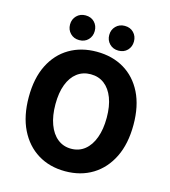

<svg xmlns="http://www.w3.org/2000/svg" viewBox="-123 -938 930 1049"><g transform="rotate(15 342.0 -414.0)"><path d="M342 12Q254.2 12 187.6 -28.9Q120.9 -69.9 83.5 -146.1Q46.2 -222.3 46.2 -328.9Q46.2 -435.4 83.5 -510.2Q120.9 -584.9 187.6 -624.3Q254.2 -663.8 342 -663.8Q430.3 -663.8 497 -624.3Q563.6 -584.9 601 -510.2Q638.3 -435.4 638.3 -328.9Q638.3 -222.3 601 -146.1Q563.6 -69.9 497 -28.9Q430.3 12 342 12ZM342 -115.3Q386.8 -115.3 419.2 -141.5Q451.7 -167.6 469.3 -215.7Q487 -263.7 487 -328.9Q487 -394 469.3 -440.4Q451.7 -486.7 419.2 -511.6Q386.8 -536.4 342 -536.4Q297.8 -536.4 265.1 -511.6Q232.4 -486.7 214.8 -440.4Q197.1 -394 197.1 -328.9Q197.1 -263.7 214.8 -215.7Q232.4 -167.6 265.1 -141.5Q297.8 -115.3 342 -115.3ZM231.3 -700Q201 -700 181.2 -720Q161.4 -740.1 161.4 -769.9Q161.4 -799.7 181.2 -819.8Q201 -839.8 231.3 -839.8Q262.6 -839.8 281.9 -819.8Q301.2 -799.7 301.2 -769.9Q301.2 -740.1 281.9 -720Q262.6 -700 231.3 -700ZM453 -700Q422.7 -700 402.9 -720Q383.1 -740.1 383.1 -769.9Q383.1 -799.7 402.9 -819.8Q422.7 -839.8 453 -839.8Q484.3 -839.8 503.6 -819.8Q522.9 -799.7 522.9 -769.9Q522.9 -740.1 503.6 -720Q484.3 -700 453 -700Z"/></g></svg>

Font: Source Sans 3
Style: Regular
Weight: 200
Designer: Paul D. Hunt
Foundry: Adobe
Version: Version 3.046;hotconv 1.0.118;makeotfexe 2.5.65603